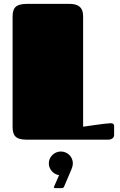

<svg xmlns="http://www.w3.org/2000/svg" viewBox="-20 -721 619 991"><path d="M45 -68C45 -23 58 0 119 0H537C559 0 569 -12 569 -24V-69C569 -82 562 -85 550 -85C529 -85 409 -67 409 -67C409 -297 409 -620 409 -620C409 -651 414 -701 338 -701H120C58 -701 45 -678 45 -633ZM232 122C232 153 256 179 285 183L261 238C259 241 258 243 258 245C258 248 261 250 266 250H298C308 250 309 246 313 237L348 155C352 146 356 133 356 122C356 88 328 61 294 61C261 61 232 88 232 122Z"/></svg>

Font: Fascinate
Style: Regular
Weight: 900
Designer: Astigmatic (AOETI)
Foundry: Astigmatic (AOETI)
Version: Version 1.000